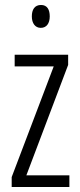

<svg xmlns="http://www.w3.org/2000/svg" viewBox="-20 -752 321 772"><path d="M145 -732C119 -732 108 -713 108 -686C108 -659 121 -640 144 -640C167 -640 180 -658 180 -686C180 -713 170 -732 145 -732ZM259 0V-47H86L254 -491V-532H39V-485H196L27 -40V0Z"/></svg>

Font: Noto Sans Devanagari ExtraCondensed Light
Style: Regular
Weight: 300
Width: 2
Designer: Jelle Bosma - Monotype Design Team
Foundry: Monotype Imaging Inc.
Version: Version 2.004